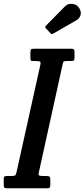

<svg xmlns="http://www.w3.org/2000/svg" viewBox="-70 -1012 454 1032"><path d="M-50 -18.5V-50.5Q-50 -60.5 -46.2 -63.2Q-42.5 -66 -33.5 -66H-10.5Q6.5 -66 11.2 -69.2Q16 -72.5 19 -87L146.5 -662Q150 -676.5 146 -680.2Q142 -684 123.5 -684H108Q97.5 -684 95.5 -687Q93.5 -690 93.5 -700.5V-730.5Q93.5 -742.5 96.5 -746.2Q99.5 -750 111.5 -750H311.5Q323 -750 326.8 -746.8Q330.5 -743.5 330.5 -731.5V-701.5Q330.5 -689.5 326.8 -686.8Q323 -684 310.5 -684H288Q272 -684 270 -679Q268 -674 265.5 -661L139 -86.5Q135.5 -72 140.2 -69Q145 -66 163 -66H178Q193 -66 196.8 -61.8Q200.5 -57.5 200.5 -42.5V-20Q200.5 -8 197.5 -4Q194.5 0 183 0H-30Q-42.5 0 -46.2 -3.2Q-50 -6.5 -50 -18.5ZM355 -970Q368.5 -948.5 362.8 -930.2Q357 -912 340.5 -903L219 -833Q212.5 -829 209 -829Q205.5 -829 200 -835L177.5 -858.5Q169.5 -867 177.5 -874.5L278.5 -977Q294 -993.5 318.2 -991.2Q342.5 -989 355 -970Z"/></svg>

Font: Besley* Condensed Medium
Style: Italic
Weight: 500
Width: 3
Italic angle: -13°
Designer: Owen Earl
Foundry: indestructible type*
Version: Version 3.000; ttfautohint (v1.8.3)